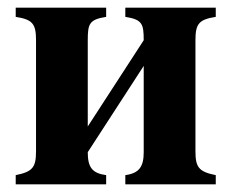

<svg xmlns="http://www.w3.org/2000/svg" viewBox="-20 -481 596 501"><path d="M355 -84C355 -47 344 -29 307 -24V0H543V-24C498 -33 490 -45 490 -87V-376C490 -419 499 -430 543 -437V-461H307V-437C351 -430 355 -419 355 -376L209 -151V-376C209 -419 213 -430 257 -437V-461H21V-437C65 -430 74 -419 74 -376V-87C74 -45 66 -33 21 -24V0H257V-24C220 -29 209 -45 209 -84L355 -309Z"/></svg>

Font: XITS
Style: Bold
Weight: 700
Designer: MicroPress Inc., with final additions and corrections provided by Coen Hoffman, Elsevier (retired)
Version: Version 1.107